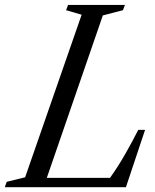

<svg xmlns="http://www.w3.org/2000/svg" viewBox="-75 -782 648 802"><path d="M-55 0 -47 -22.5 30 -41.5 266 -720.5 201 -739.5 209.5 -761.5H447L438.5 -739.5L354.5 -717.5L120.5 -39H384.5Q418.5 -86.5 448.8 -139.8Q479 -193 502.5 -239.5H531L451 0Z"/></svg>

Font: Libre Caslon Condensed
Style: Italic
Weight: 400
Italic angle: -22.583°
Designer: Pablo Impallari, Rodrigo Fuenzalida, Katja Schimmel, Ertekin Erdin
Foundry: Pablo Impallari, Rodrigo Fuenzalida
Version: Version 2.000;gftools[0.9.33]